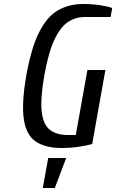

<svg xmlns="http://www.w3.org/2000/svg" viewBox="-20 -730 581 960"><path d="M288 10Q208 10 160 -21.5Q112 -53 99.5 -131.5Q87 -210 111 -350Q136 -490 175.5 -568.5Q215 -647 270 -678.5Q325 -710 395 -710Q440 -710 480 -704Q520 -698 541 -690L533 -645H403Q358 -645 320 -620Q282 -595 252 -531.5Q222 -468 201 -350Q181 -233 189 -169Q197 -105 230.5 -80Q264 -55 319 -55H359L417 -380H507L441 -10Q418 -3 375.5 3.5Q333 10 288 10ZM194 210 221 60H311L254 210Z"/></svg>

Font: Cuprum
Style: Italic
Weight: 400
Italic angle: -10°
Designer: Jovanny Lemonad
Foundry: Jovanny Lemonad
Version: Version 3.000